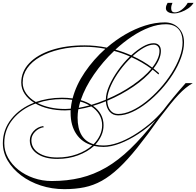

<svg xmlns="http://www.w3.org/2000/svg" viewBox="-140 -1027 1377 1346"><path d="M977 -198Q891 -77 822 9Q753 95 692.5 151.5Q632 208 573.5 240.5Q515 273 451.5 286Q388 299 311 299Q224 299 146 273.5Q68 248 8.5 203Q-51 158 -85.5 100Q-120 42 -120 -23Q-120 -118 -60.5 -193Q-1 -268 99 -307Q57 -333 33 -369Q9 -405 9 -448Q9 -525 65 -584Q121 -643 221 -676Q321 -709 453 -709Q530 -709 609 -693Q670 -746 738 -785.5Q806 -825 876.5 -847.5Q947 -870 1015 -870Q1075 -870 1112.5 -831Q1150 -792 1150 -730Q1150 -679 1129 -621.5Q1108 -564 1071.5 -506.5Q1035 -449 988 -397.5Q941 -346 889.5 -305.5Q838 -265 786 -241.5Q734 -218 688 -218Q651 -218 628 -244.5Q605 -271 602 -317Q557 -298 512 -285Q548 -260 567 -225.5Q586 -191 586 -149Q586 -111 570.5 -76.5Q555 -42 528 -13Q554 -7 586 -7Q631 -7 685 -25.5Q739 -44 795.5 -78Q852 -112 906 -156.5Q960 -201 1004 -254L1005 -255Q1035 -295 1074.5 -343Q1114 -391 1161 -444H1211Q1185 -429 1161.5 -410Q1138 -391 1112.5 -364Q1087 -337 1054.5 -297Q1022 -257 977 -198ZM971 -505Q951 -523 930 -539Q879 -477 794.5 -419.5Q710 -362 612 -321Q614 -278 634 -253Q654 -228 688 -228Q732 -228 782.5 -251Q833 -274 883.5 -314Q934 -354 980 -405Q1026 -456 1062 -512.5Q1098 -569 1119 -625Q1140 -681 1140 -730Q1140 -792 1110 -824.5Q1080 -857 1022 -857Q967 -857 907 -834.5Q847 -812 786 -771.5Q725 -731 669 -679Q726 -663 780 -639Q821 -677 862 -700.5Q903 -724 937 -724Q961 -724 974.5 -710Q988 -696 988 -670Q988 -641 974.5 -609.5Q961 -578 936 -547Q956 -531 975 -514ZM938 -714Q906 -714 867.5 -692Q829 -670 790 -634Q865 -600 927 -553Q951 -583 964.5 -613Q978 -643 978 -670Q978 -690 967 -702Q956 -714 938 -714ZM19 -448Q19 -407 43.5 -372Q68 -337 111 -312Q152 -326 198 -334Q244 -342 294 -342Q333 -342 369 -337Q393 -430 454.5 -520.5Q516 -611 599 -685Q525 -699 453 -699Q359 -699 279.5 -680.5Q200 -662 141.5 -628.5Q83 -595 51 -549Q19 -503 19 -448ZM426 -325Q468 -313 501 -292Q551 -307 602 -328Q602 -373 626 -427Q650 -481 688 -534.5Q726 -588 771 -631Q717 -655 660 -670Q581 -595 518.5 -504.5Q456 -414 426 -325ZM782 -626Q738 -585 700 -533Q662 -481 638 -428Q614 -375 612 -333Q707 -373 789 -429.5Q871 -486 921 -545Q857 -592 782 -626ZM294 -332Q202 -332 123 -305Q161 -285 210.5 -274Q260 -263 317 -263Q336 -263 356 -265Q359 -295 366 -327Q332 -332 294 -332ZM423 -315Q416 -293 412 -271Q448 -278 487 -288Q459 -305 423 -315ZM-110 -23Q-110 31 -83.5 79Q-57 127 -11 163.5Q35 200 95.5 221Q156 242 223 242Q332 242 425 219.5Q518 197 603.5 147.5Q689 98 774 16Q859 -66 952 -185Q894 -130 829 -87.5Q764 -45 701 -21Q638 3 586 3Q550 3 519 -4Q474 37 407.5 62Q341 87 262 87Q174 87 121.5 51.5Q69 16 69 -43Q69 -79 95.5 -108Q122 -137 161 -143L169 -136Q132 -130 106 -103.5Q80 -77 80 -44Q80 11 129.5 44Q179 77 262 77Q336 77 400 54Q464 31 507 -8Q435 -28 395 -87.5Q355 -147 355 -236Q355 -245 355 -255Q335 -253 316 -253Q255 -253 202 -265.5Q149 -278 109 -301Q10 -264 -50 -191Q-110 -118 -110 -23ZM404 -202Q404 -50 516 -16Q544 -44 560 -78Q576 -112 576 -149Q576 -190 556 -223.5Q536 -257 500 -281Q453 -268 409 -261Q404 -230 404 -202ZM1176 -1007H1217Q1204 -985 1180 -968.5Q1156 -952 1129.5 -942.5Q1103 -933 1081 -933Q1053 -933 1038 -943Q1023 -953 1023 -969Q1023 -980 1026.5 -989Q1030 -998 1035 -1007H1069Q1065 -998 1062.5 -989Q1060 -980 1060 -969Q1060 -940 1086 -940Q1109 -940 1135 -960Q1161 -980 1176 -1007Z"/></svg>

Font: Ballet 16pt
Style: Regular
Weight: 400
Designer: Maximiliano R. Sproviero
Foundry: Omnibus-Type
Version: Version 1.100; ttfautohint (v1.8.3)